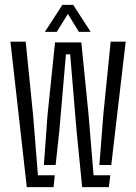

<svg xmlns="http://www.w3.org/2000/svg" viewBox="-20 -772 562 792"><path d="M90.5 0 23 -600H86L116.5 -297L136.5 -49H206L201 0ZM390 -91.5 406 -297 436.5 -600H498.5L439 -91.5ZM319 0 296 -230 269.5 -548H252L224.5 -230L209.5 -91.5H161L176 -297L207 -597H315.5L345.5 -297L366 -49H435L429 0ZM165 -640.5 237.5 -752H282L354 -640.5H305.5L260 -714.5L214 -640.5Z"/></svg>

Font: Big Shoulders Stencil Text Light
Style: Regular
Weight: 300
Designer: Patric King
Foundry: XO Type Co
Version: Version 1.000